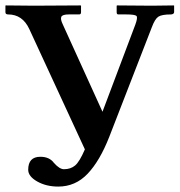

<svg xmlns="http://www.w3.org/2000/svg" viewBox="-20 -666 662 708"><path d="M215.8 -42Q240.7 -42 257.1 -55.9Q273.4 -69.8 293 -115.2L87.9 -559.1Q63 -612.8 9.8 -612.8Q0 -612.8 0 -621.1V-645L1 -646Q64 -645 105 -645L276.9 -646L278.8 -645V-621.1Q278.8 -612.8 272 -612.8H233.9Q210 -612.8 206.1 -604Q202.1 -595.2 211.9 -575.2L357.9 -253.9L479 -575.2Q488.8 -601.6 483.2 -607.2Q477.5 -612.8 445.8 -612.8H416Q410.2 -612.8 410.2 -621.1V-645L412.1 -646Q498 -645 540 -645L620.1 -646L622.1 -645V-621.1Q622.1 -617.2 618.4 -615Q614.7 -612.8 610.8 -612.8Q576.7 -612.8 564 -604.5Q551.3 -596.2 540 -565.9L382.8 -161.1Q348.1 -72.8 303.2 -25.4Q258.3 22 194.8 22Q150.4 22 117.2 3.2Q84 -15.6 84 -40Q84 -87.9 128.9 -87.9Q162.6 -87.9 179.2 -64.9Q199.7 -42 215.8 -42Z"/></svg>

Font: Linux Libertine G
Style: Semibold
Weight: 600
Designer: Philipp H. Poll
Foundry: Philipp H. Poll
Version: Version 5.1.1